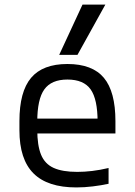

<svg xmlns="http://www.w3.org/2000/svg" viewBox="-20 -810 590 840"><path d="M314 10Q188 10 126.5 -51.5Q65 -113 65 -240V-280Q65 -409 116 -469.5Q167 -530 275 -530Q384 -530 434.5 -469.5Q485 -409 485 -280V-226H107V-291H428L407 -268V-277Q407 -376 376.5 -419Q346 -462 275 -462Q205 -462 174 -419Q143 -376 143 -277V-243Q143 -174 159.5 -133.5Q176 -93 214.5 -75.5Q253 -58 318 -58Q349 -58 383 -62Q417 -66 455 -75V-6Q423 1 386 5.5Q349 10 314 10ZM319 -570H239L341 -790H441Z"/></svg>

Font: M PLUS Code Latin SemiExpanded
Style: Regular
Weight: 400
Width: 6
Designer: Coji Morishita
Foundry: UNDERFOREST DESIGN
Version: Version 1.002; ttfautohint (v1.8.3)